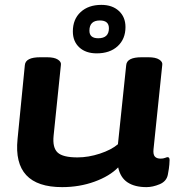

<svg xmlns="http://www.w3.org/2000/svg" viewBox="-20 -760 733 788"><path d="M235 8Q32 8 52 -189L82 -493Q85 -525 145 -525H173Q203 -525 217.5 -515.5Q232 -506 230 -494L200 -203Q195 -154 216.5 -134Q238 -114 298 -114Q343 -114 390 -129.5Q437 -145 464 -168L498 -493Q501 -525 561 -525H589Q619 -525 633.5 -515.5Q648 -506 646 -494L610 -147Q608 -126 615.5 -117.5Q623 -109 639 -109Q650 -109 657.5 -112Q665 -115 668 -115Q676 -115 676 -103Q676 -99 675 -84.5Q674 -70 669 -44Q664 -16 635.5 -4Q607 8 581 8Q533 8 503.5 -11.5Q474 -31 465 -73Q430 -37 368 -14.5Q306 8 235 8ZM377 -541Q332 -541 305.5 -565.5Q279 -590 279 -631Q279 -681 311 -710.5Q343 -740 396 -740Q441 -740 468 -715Q495 -690 495 -649Q495 -600 463 -570.5Q431 -541 377 -541ZM383 -603Q427 -603 427 -644Q427 -676 390 -676Q347 -676 347 -634Q347 -603 383 -603Z"/></svg>

Font: Asap Expanded Expanded Regular
Style: Bold Italic
Weight: 700
Width: 7
Italic angle: -6°
Designer: Pablo Cosgaya
Foundry: Omnibus-Type
Version: Version 3.001; ttfautohint (v1.8.4.7-5d5b)